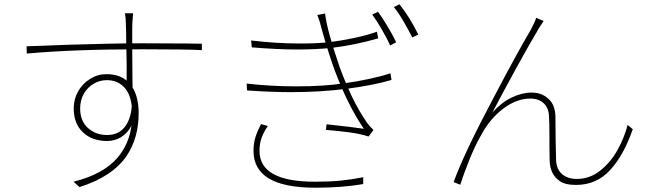

<svg xmlns="http://www.w3.org/2000/svg" viewBox="-20 -840 3040 896"><path d="M598 -738Q597 -725 597 -688V-619L598 -479Q599 -453 599 -413L571 -448V-482V-545L569 -643Q569 -700 567 -738Q567 -749 565.5 -760.5Q564 -772 563 -778H601Q601 -769 599.5 -756.5Q598 -744 598 -738ZM190 -627 295 -631Q510 -638 646 -638L850 -637Q881 -636 922 -636V-606Q857 -610 647 -610Q322 -610 105 -590L104 -624ZM480 -182Q410 -182 367 -222.5Q324 -263 324 -334Q324 -377 344.5 -413.5Q365 -450 400.5 -472Q436 -494 477 -494Q550 -494 588.5 -446Q627 -398 627 -312Q627 -197 572 -114Q506 -16 351 33L323 8Q464 -27 530.5 -106.5Q597 -186 597 -306Q597 -388 564.5 -427Q532 -466 479 -466Q445 -466 416.5 -449Q388 -432 371 -402Q354 -372 354 -334Q354 -276 390 -243Q426 -210 480 -210Q536 -210 566 -252.5Q596 -295 596 -369L612 -339Q612 -289 593.5 -253.5Q575 -218 545 -200Q515 -182 480 -182Z M1829 -643 1801 -628Q1785 -662 1761.5 -703Q1738 -744 1717 -772L1744 -785Q1762 -761 1787 -719.5Q1812 -678 1829 -643ZM1932 -679 1904 -665Q1886 -701 1863 -740.5Q1840 -780 1818 -807L1844 -820Q1891 -762 1932 -679ZM1382 -637Q1466 -637 1523 -644Q1578 -651 1636 -663.5Q1694 -676 1739 -692L1745 -661Q1638 -630 1531 -617Q1456 -609 1369 -609Q1275 -609 1155 -619L1152 -651Q1272 -637 1382 -637ZM1362 -437Q1492 -437 1584 -451Q1644 -459 1704 -472Q1764 -485 1802 -498L1807 -467Q1724 -442 1593 -425Q1473 -410 1338 -410Q1245 -410 1133 -418L1131 -450Q1244 -437 1362 -437ZM1461 -770 1497 -777Q1506 -698 1565 -527Q1593 -451 1623 -388Q1653 -325 1693 -267Q1701 -255 1723 -233L1700 -203Q1663 -215 1616.5 -221.5Q1570 -228 1501 -234L1504 -260Q1626 -247 1678 -239Q1602 -350 1540 -517Q1511 -598 1481 -705Q1473 -740 1461 -770ZM1191 -136Q1191 8 1449 8Q1517 8 1568.5 3Q1620 -2 1675 -13V19Q1577 36 1451 36Q1163 36 1163 -136Q1163 -170 1171.5 -198Q1180 -226 1198 -261L1230 -252Q1210 -223 1200.5 -196Q1191 -169 1191 -136Z M2503 -721Q2494 -708 2485 -691Q2450 -633 2385 -514.5Q2320 -396 2278 -315Q2320 -362 2368 -385Q2416 -408 2461 -408Q2508 -408 2539.5 -379Q2571 -350 2572 -296Q2573 -258 2573 -188L2575 -93Q2577 -49 2603.5 -27Q2630 -5 2672 -5Q2733 -5 2782 -44.5Q2831 -84 2862.5 -141.5Q2894 -199 2909 -257L2933 -237Q2890 -114 2826.5 -45.5Q2763 23 2668 23Q2616 23 2591 4Q2547 -26 2545 -91Q2544 -114 2544 -159V-213Q2544 -268 2542 -296Q2541 -335 2518 -357.5Q2495 -380 2454 -380Q2391 -380 2328.5 -333Q2266 -286 2225 -209Q2197 -161 2169.5 -92Q2142 -23 2128 22L2097 10Q2143 -120 2285 -387Q2386 -580 2458 -703Q2477 -738 2482 -757L2517 -742Z"/></svg>

Font: Merged Yaku Han JP Thin
Style: Regular
Weight: 250
Designer: Ryoko NISHIZUKA 西塚涼子 (kana, bopomofo & ideographs); Paul D. Hunt (Latin, Greek & Cyrillic); Sandoll Communications 산돌커뮤니
Foundry: Adobe
Version: Version 2.004